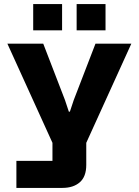

<svg xmlns="http://www.w3.org/2000/svg" viewBox="-20 -750 677 937"><path d="M60 167V35H236V-53L16 -537H191L297 -262L316 -205H321L340 -262L446 -537H621L401 -53V55Q401 112 369.5 139.5Q338 167 285 167ZM142 -602V-730H283V-602ZM354 -602V-730H495V-602Z"/></svg>

Font: Hubot Sans
Style: Bold
Weight: 700
Designer: Deni Anggara
Foundry: GitHub, Inc., Subsidiary of Microsoft Corporation
Version: Version 2.000